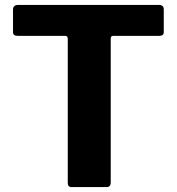

<svg xmlns="http://www.w3.org/2000/svg" viewBox="-20 -762 721 782"><path d="M33 -631C33 -621 39 -616 52 -616H245C253 -616 256 -612 256 -603V-17C256 -6 261 0 271 0H414C425 0 431 -6 431 -19V-606C431 -613 435 -616 442 -616H629C641 -616 647 -621 647 -631V-724C647 -736 640 -742 627 -742H53C41 -742 33 -735 33 -724Z"/></svg>

Font: Libre Franklin
Style: Bold
Weight: 700
Designer: Pablo Impallari, Rodrigo Fuenzalida
Foundry: Impallari Type
Version: Version 1.002; ttfautohint (v1.5)